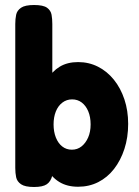

<svg xmlns="http://www.w3.org/2000/svg" viewBox="-20 -738 555 767"><path d="M292 8Q248 8 217 -11Q186 -30 167 -64.5Q148 -99 139.5 -144Q131 -189 132 -242Q132 -295 141 -340.5Q150 -386 169 -419.5Q188 -453 218.5 -471.5Q249 -490 292 -490Q335 -490 371.5 -471.5Q408 -453 435 -419.5Q462 -386 477 -341Q492 -296 492 -243Q492 -189 477 -143Q462 -97 435.5 -63Q409 -29 372.5 -10.5Q336 8 292 8ZM267 -140Q289 -140 305.5 -153Q322 -166 332 -188.5Q342 -211 342 -241Q342 -271 332.5 -293.5Q323 -316 306.5 -328.5Q290 -341 268 -341Q246 -341 229 -328Q212 -315 203 -292.5Q194 -270 194 -241Q194 -212 203 -189Q212 -166 228.5 -153Q245 -140 267 -140ZM116 9Q80 9 64 -2Q48 -13 44.5 -30Q41 -47 41 -67V-642Q41 -662 44.5 -679Q48 -696 64 -707Q80 -718 116 -718Q153 -718 168 -707Q183 -696 186 -679Q189 -662 189 -642V-37Q183 -13 167 -2Q151 9 116 9Z"/></svg>

Font: Fredoka SemiCondensed SemiBold
Style: Regular
Weight: 600
Width: 4
Designer: Ben Nathan
Foundry: Milena B. Brandão, Ben Nathan
Version: Version 2.001